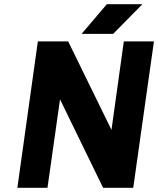

<svg xmlns="http://www.w3.org/2000/svg" viewBox="-20 -898 756 918"><path d="M370 -736H521L661 -878H491ZM161 -700 63 0H207L267 -423L473 0H617L716 -700H572L513 -277L306 -700Z"/></svg>

Font: Unageo
Style: ExtraBold-Italic
Weight: 800
Designer: Richard Sepsi
Foundry: Richard Sepsi
Version: Version 2.000